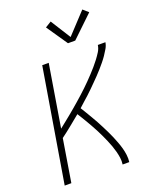

<svg xmlns="http://www.w3.org/2000/svg" viewBox="-173 -1069 947 1168"><g transform="rotate(-20 300.0 -485.0)"><path d="M39 0 161 -735H203L137 -333Q156 -348 174 -362.5Q192 -377 210.5 -392Q229 -407 246.5 -422Q264 -437 282 -452.5Q300 -468 317.5 -484Q335 -500 352 -516Q369 -532 385.5 -549Q402 -566 418 -583Q434 -600 449.5 -618Q465 -636 479 -654.5Q493 -673 505.5 -693Q518 -713 521 -735H570Q567 -715 556 -696Q545 -677 533 -659.5Q521 -642 507 -625Q493 -608 478.5 -591.5Q464 -575 449 -559.5Q434 -544 418.5 -528.5Q403 -513 387.5 -497.5Q372 -482 356 -467.5Q340 -453 323.5 -438.5Q307 -424 291 -409Q303 -390 314 -371.5Q325 -353 336.5 -333.5Q348 -314 358.5 -295Q369 -276 379 -256Q389 -236 399 -216Q409 -196 417.5 -175.5Q426 -155 434 -134Q442 -113 448 -91.5Q454 -70 457 -46.5Q460 -23 457 0H414Q417 -22 414 -43.5Q411 -65 405.5 -85.5Q400 -106 393 -125.5Q386 -145 377.5 -164.5Q369 -184 360.5 -202.5Q352 -221 342.5 -239.5Q333 -258 323 -276Q313 -294 302.5 -312Q292 -330 281.5 -347.5Q271 -365 260 -382Q227 -355 194 -328Q161 -301 127 -276L82 0ZM354 -807 261 -943 300 -967 382 -837 506 -970 540 -940 401 -807Z"/></g></svg>

Font: Iosevka Curly XLtEx
Style: Italic
Weight: 200
Width: 7
Italic angle: -9°
Monospace: yes
Designer: Belleve Invis
Foundry: Belleve Invis
Version: Version 11.1.0; ttfautohint (v1.8.3)